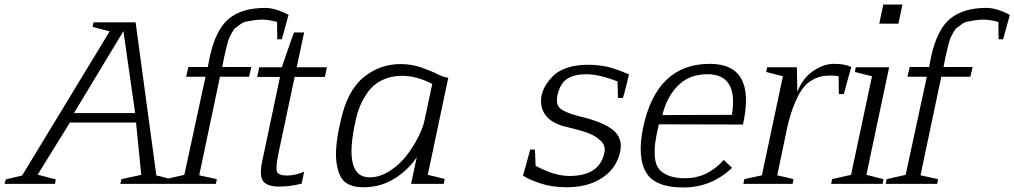

<svg xmlns="http://www.w3.org/2000/svg" viewBox="-59 -815 4496 851"><path d="M488 -677 269 -314H540ZM185 0H-39Q-34 -17 -33 -20L39 -37L427 -676Q387 -686 351 -696L356 -716H542L634 -37Q647 -35 672 -28Q697 -21 702 -20Q702 -19 699 0H474Q475 -4 477 -11Q479 -18 479 -21L567 -40L544 -272H251L108 -41Q121 -37 149 -30Q177 -23 188 -20Q188 -19 185 0Z M824 -38 902 -21 898 0H670L674 -21L758 -40L852 -475H766L776 -518H862L871 -564Q898 -686 956.5 -733Q1015 -780 1116 -780Q1162 -780 1220 -749L1190 -641H1170L1169 -718Q1130 -728 1105 -728Q1083 -728 1064 -725Q1045 -722 1031 -719Q1017 -716 1005 -706.5Q993 -697 985.5 -692Q978 -687 970 -672Q962 -657 958.5 -650.5Q955 -644 949.5 -623.5Q944 -603 942.5 -596Q941 -589 935 -564L926 -518H1055L1045 -475H916Z M1090 -517H1190Q1193 -525 1213 -583.5Q1233 -642 1244 -671H1289L1256 -517H1390L1381 -474H1247L1176 -139Q1162 -72 1168.5 -54.5Q1175 -37 1213 -37Q1249 -37 1289 -54L1278 -1Q1226 12 1178 12Q1126 12 1107.5 -12Q1089 -36 1104 -104L1182 -474H1081Z M1821 -275 1857 -443Q1787 -479 1723 -479Q1674 -479 1635 -460Q1596 -441 1573 -409Q1550 -377 1536.5 -344.5Q1523 -312 1516 -275Q1462 -29 1579 -29Q1624 -29 1668 -57Q1712 -85 1742.5 -125Q1773 -165 1793.5 -205Q1814 -245 1821 -275ZM1928 -471 1837 -40Q1848 -38 1873.5 -31.5Q1899 -25 1912 -22L1908 0H1763L1788 -118Q1749 -60 1688 -22.5Q1627 15 1552 15Q1497 15 1468.5 -9.5Q1440 -34 1432 -98.5Q1424 -163 1450 -275Q1479 -412 1551.5 -471.5Q1624 -531 1716 -531Q1765 -531 1808 -516Q1851 -501 1881 -486Q1911 -471 1928 -471Z M2680 -381 2678 -454Q2597 -486 2539 -486Q2489 -486 2457 -467Q2425 -448 2412 -395Q2403 -351 2425.5 -333Q2448 -315 2511 -299Q2616 -274 2659 -238Q2702 -202 2690 -143Q2674 -69 2610.5 -27Q2547 15 2454 15Q2388 15 2336.5 -2Q2285 -19 2259 -37Q2261 -41 2291 -152H2312L2315 -80Q2399 -35 2464 -35Q2600 -35 2620 -140Q2627 -169 2602.5 -192Q2578 -215 2543.5 -227Q2509 -239 2454 -252Q2388 -266 2359.5 -304Q2331 -342 2342 -395Q2347 -415 2358 -434.5Q2369 -454 2391 -477Q2413 -500 2453.5 -514Q2494 -528 2547 -528Q2570 -528 2592 -525.5Q2614 -523 2630.5 -519.5Q2647 -516 2664.5 -510Q2682 -504 2691.5 -500.5Q2701 -497 2714 -491.5Q2727 -486 2729 -485Q2724 -467 2716 -433Q2708 -399 2702 -381Z M2877 -305 3185 -306Q3214 -486 3077 -486Q2995 -486 2945 -434.5Q2895 -383 2877 -305ZM2979 -25Q3076 -25 3149 -106L3186 -71Q3093 16 2970 16Q2844 16 2804.5 -51Q2765 -118 2791 -247Q2850 -532 3087 -532Q3294 -532 3234 -263L2861 -264Q2850 -216 2845.5 -184.5Q2841 -153 2843.5 -120Q2846 -87 2860 -68Q2874 -49 2903.5 -37Q2933 -25 2979 -25Z M3411 -477 3337 -496 3341 -517H3473L3475 -408Q3499 -469 3545.5 -500.5Q3592 -532 3636 -532Q3688 -532 3714 -518L3681 -398H3659L3658 -477Q3643 -480 3625 -480Q3601 -480 3584 -477Q3567 -474 3542.5 -461Q3518 -448 3500 -424.5Q3482 -401 3463 -356Q3444 -311 3430 -249L3386 -38Q3415 -32 3436 -26.5Q3457 -21 3458 -21L3454 0H3236L3240 -21L3318 -38Z M3923 -710H3838L3856 -795H3941ZM3806 -477 3730 -496 3734 -517H3882L3781 -40L3857 -21L3853 0H3625L3629 -21L3713 -40Z M4021 -38 4099 -21 4095 0H3867L3871 -21L3955 -40L4049 -475H3963L3973 -518H4059L4068 -564Q4095 -686 4153.5 -733Q4212 -780 4313 -780Q4359 -780 4417 -749L4387 -641H4367L4366 -718Q4327 -728 4302 -728Q4280 -728 4261 -725Q4242 -722 4228 -719Q4214 -716 4202 -706.5Q4190 -697 4182.5 -692Q4175 -687 4167 -672Q4159 -657 4155.5 -650.5Q4152 -644 4146.5 -623.5Q4141 -603 4139.5 -596Q4138 -589 4132 -564L4123 -518H4252L4242 -475H4113Z"/></svg>

Font: Afta serif
Style: Italic
Weight: 400
Italic angle: -12°
Designer: parq.ink
Foundry: Oriol Esparraguera Font
Version: Version 1.000